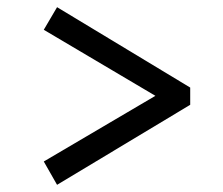

<svg xmlns="http://www.w3.org/2000/svg" viewBox="-20 -552 622 535"><path d="M139 -37 102 -102 413 -285 102 -469 139 -532 510 -308V-260Z"/></svg>

Font: Literata Medium
Style: Regular
Weight: 500
Designer: Latin by Veronika Burian and Jose Scaglione. Greek by Irene Vlachou. Cyrillic by Vera Evstafieva.
Foundry: TypeTogether
Version: Version 3.103; ttfautohint (v1.8.4.7-5d5b);gftools[0.9.29]